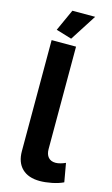

<svg xmlns="http://www.w3.org/2000/svg" viewBox="-138 -959 595 1018"><g transform="rotate(15 160.0 -450.5)"><path d="M158 -764 72 -790 126 -909H251ZM60 -730H194V-168Q194 -139 208 -123Q222 -107 248 -107Q260 -107 274.5 -111Q289 -115 302 -121L320 -19Q293 -6 257 1Q221 8 192 8Q129 8 94.5 -25.5Q60 -59 60 -121Z"/></g></svg>

Font: IngvarSans
Style: Bold
Weight: 700
Version: Version 3.000